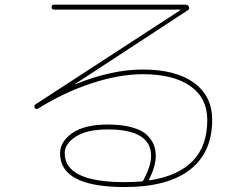

<svg xmlns="http://www.w3.org/2000/svg" viewBox="-20 -750 1040 801"><path d="M572.3 6.8Q576.2 6.8 578.1 2Q610.4 -57.6 610.4 -99.6Q610.4 -210 429.7 -210Q342.8 -210 296.4 -180.2Q250 -150.4 250 -110.4Q250 9.8 500 9.8Q538.1 9.8 572.3 6.8ZM138.7 -296.9Q129.9 -292 125 -299.8Q120.1 -308.6 127.9 -314.5L731.4 -707Q732.4 -707 732.4 -709Q732.4 -710 731.4 -710H205.1Q195.3 -710 195.3 -720.2Q195.3 -730.5 205.1 -730.5H754.9Q763.7 -730.5 768.1 -721.2Q772.5 -711.9 761.7 -706.1L293 -399.4V-398.4H293.9Q446.3 -460 575.2 -460Q712.9 -460 789.1 -404.8Q865.2 -349.6 865.2 -250Q865.2 -113.3 772 -41.5Q678.7 30.3 500 30.3Q230.5 30.3 230.5 -110.4Q230.5 -159.2 281.7 -194.8Q333 -230.5 429.7 -230.5Q488.3 -230.5 530.3 -218.8Q572.3 -207 592.8 -187Q613.3 -167 621.6 -146Q629.9 -125 629.9 -99.6Q629.9 -56.6 601.6 -1Q600.6 0 602.1 1Q603.5 2 606.4 2Q845.7 -36.1 844.7 -250Q844.7 -340.8 774.4 -390.6Q704.1 -440.4 575.2 -440.4Q477.5 -440.4 361.8 -402.3Q246.1 -364.3 138.7 -296.9Z"/></svg>

Font: Rounded Mgen+ 1m thin
Style: Regular
Weight: 100
Designer: [Source Han Sans]
Ryoko NISHIZUKA  (kana & ideographs); Paul D. Hunt (Latin, Greek & Cyrillic); Wenlong ZHANG  (bopomofo
Version: Version 1.059.20150602